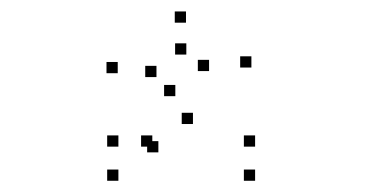

<svg xmlns="http://www.w3.org/2000/svg" viewBox="-20 -862 660 342"><path d="M189.7 -731.6V-751.6H169.7V-731.6ZM258.7 -724.7V-744.7H238.7V-724.7ZM311.9 -764.8V-784.8H291.9V-764.8ZM352.4 -735.4V-755.4H332.4V-735.4ZM292.3 -690.7V-710.7H272.3V-690.7ZM190.9 -600.8V-620.8H170.9V-600.8ZM190.9 -540V-560H170.9V-540ZM434.4 -540V-560H414.4V-540ZM434.4 -600.8V-620.8H414.4V-600.8ZM251.3 -600.8V-620.8H231.3V-600.8ZM262.1 -590.6V-610.6H242.1V-590.6ZM323.7 -641.1V-661.1H303.7V-641.1ZM427.8 -741.7V-761.7H407.8V-741.7ZM311.3 -821.6V-841.6H291.3V-821.6Z"/></svg>

Font: Monaspace Radon Dots Var
Style: Regular
Weight: 400
Designer: Riley Cran and the Lettermatic Team
Version: Version 1.100 (Monaspace Radon Dots)